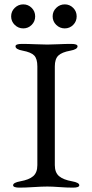

<svg xmlns="http://www.w3.org/2000/svg" viewBox="-20 -854 423 879"><path d="M237.5 -818Q254 -834 276.5 -834Q299 -834 315 -818Q331 -802 331 -779Q331 -756 315 -740Q299 -724 276.5 -724Q254 -724 237.5 -740Q221 -756 221 -779Q221 -802 237.5 -818ZM47.5 -818Q64 -834 86.5 -834Q109 -834 125 -818Q141 -802 141 -779Q141 -756 125 -740Q109 -724 86.5 -724Q64 -724 47.5 -740Q31 -756 31 -779Q31 -802 47.5 -818ZM151 -550Q151 -585 136.5 -600Q122 -615 84 -622Q51 -628 51 -642Q51 -653 80 -653Q108 -653 141.5 -651.5Q175 -650 197 -650Q217 -650 247.5 -651.5Q278 -653 306 -653Q335 -653 335 -642Q335 -628 302 -622Q263 -615 247 -599.5Q231 -584 231 -550V-98Q231 -64 250.5 -47.5Q270 -31 310 -24Q343 -18 343 -6Q343 5 314 5Q286 5 252.5 2.5Q219 0 197 0Q172 0 134 2.5Q96 5 69 5Q40 5 40 -6Q40 -18 73 -24Q113 -31 132 -47.5Q151 -64 151 -98Z"/></svg>

Font: EB Garamond
Style: SC
Weight: 400
Version: Version 000.010